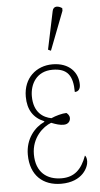

<svg xmlns="http://www.w3.org/2000/svg" viewBox="-57 -840 460 885"><g transform="rotate(-5 173.5 -397.5)"><path d="M196 -605 265 -784V-796C248 -808 225 -811 220 -787L183 -611ZM190 10C290 10 318 -57 318 -83C318 -99 314 -106 310 -110C287 -47 253 -15 194 -15C126 -15 76 -53 76 -136C76 -213 130 -260 168 -274C191 -265 207 -260 225 -260C246 -260 256 -274 256 -288C256 -301 248 -308 242 -313C223 -313 191 -304 171 -295C135 -302 90 -327 90 -404C90 -459 121 -517 195 -517C264 -517 289 -482 289 -406C306 -406 315 -418 315 -438C315 -494 275 -542 197 -542C123 -542 62 -491 62 -404C62 -343 88 -304 137 -284V-281C91 -260 48 -210 48 -137C48 -40 107 10 190 10Z"/></g></svg>

Font: Noto Serif ExtraCondensed Thin
Style: Regular
Weight: 100
Width: 2
Designer: Monotype Design Team
Foundry: Monotype Imaging Inc.
Version: Version 2.013